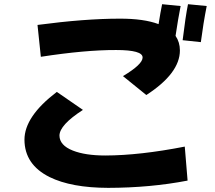

<svg xmlns="http://www.w3.org/2000/svg" viewBox="-20 -867 1040 927"><path d="M978 -837.9Q961.4 -753.9 949.7 -663.6L861.8 -672.9Q876 -790 887.7 -846.7ZM848.6 -623.5Q848.6 -513.2 686.5 -408.2L573.7 -499.5Q668.9 -556.6 668.5 -589.4Q668.9 -625.5 540.5 -625.5Q392.1 -626 177.2 -592.8L161.1 -746.6Q389.6 -776.9 557.6 -776.9Q674.3 -777.3 745.6 -750.5Q754.9 -809.6 762.7 -846.7L852.1 -837.9Q839.8 -776.4 827.6 -693.8Q848.6 -663.1 848.6 -623.5ZM885.7 4.9Q706.1 39.6 502.4 40Q324.2 39.6 219.2 -12.2Q98.6 -72.3 98.1 -192.4Q98.1 -304.7 254.4 -423.3L380.4 -336.4Q267.6 -263.7 267.1 -212.4Q267.6 -165.5 331.5 -140.1Q391.6 -116.2 489.3 -116.2Q654.3 -116.7 872.1 -159.2Z"/></svg>

Font: Droid Sans
Style: Regular
Weight: 400
Foundry: Ascender Corporation
Version: Version 1.00 build 114